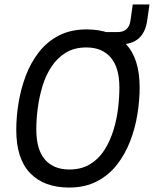

<svg xmlns="http://www.w3.org/2000/svg" viewBox="-20 -830 691 862"><path d="M290 12Q178 12 115.5 -52.5Q53 -117 53 -247Q53 -304 63 -366.5Q73 -429 95 -488Q117 -547 153.5 -594.5Q190 -642 243.5 -670Q297 -698 369 -698Q482 -698 544.5 -633Q607 -568 607 -437Q607 -380 597 -317.5Q587 -255 564.5 -196.5Q542 -138 505.5 -91Q469 -44 415.5 -16Q362 12 290 12ZM291 -69Q345 -69 384 -92.5Q423 -116 448.5 -156Q474 -196 489 -244.5Q504 -293 510 -343Q516 -393 516 -437Q516 -527 477 -572Q438 -617 368 -617Q314 -617 275.5 -593.5Q237 -570 211 -530.5Q185 -491 170.5 -442.5Q156 -394 149.5 -344Q143 -294 143 -249Q143 -158 182 -113.5Q221 -69 291 -69ZM445 -631 453 -686H508Q559 -686 566 -739L576 -810H651L641 -739Q626 -631 520 -631Z"/></svg>

Font: Archivo Narrow
Style: Italic
Weight: 400
Italic angle: -8°
Designer: Hector Gatti
Foundry: Omnibus-Type
Version: Version 3.002